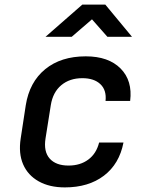

<svg xmlns="http://www.w3.org/2000/svg" viewBox="-20 -805 640 835"><path d="M262 10Q195 10 148 -16.5Q101 -43 80.5 -90.5Q60 -138 70 -203L92 -347Q108 -448 176.5 -504Q245 -560 353 -560Q452 -560 504.5 -507Q557 -454 546 -366H439Q444 -413 416.5 -439Q389 -465 338 -465Q283 -465 246.5 -434.5Q210 -404 201 -348L178 -203Q169 -146 196 -115.5Q223 -85 278 -85Q329 -85 364 -111Q399 -137 411 -185H517Q499 -92 432 -41Q365 10 262 10ZM178 -645 338 -785H438L554 -645H447L380 -721L292 -645Z"/></svg>

Font: JetBrains Mono NL SemiBold
Style: Italic
Weight: 600
Italic angle: -9°
Monospace: yes
Designer: Philipp Nurullin, Konstantin Bulenkov
Foundry: JetBrains
Version: Version 2.305; ttfautohint (v1.8.4.7-5d5b)